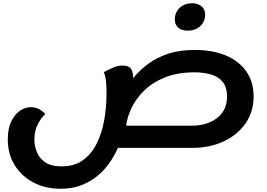

<svg xmlns="http://www.w3.org/2000/svg" viewBox="-20 -887 1646 1184"><path d="M353 277Q260 277 186.5 238.5Q113 200 70.5 131.5Q28 63 28 -28Q28 -95 49.5 -138.5Q71 -182 103 -204Q135 -226 168 -226Q204 -226 228.5 -210Q253 -194 259 -183Q237 -165 214.5 -123.5Q192 -82 192 -25Q192 11 206.5 49Q221 87 257.5 113Q294 139 360 139Q439 139 492 100.5Q545 62 577 -3Q609 -68 623 -148.5Q637 -229 637 -313Q637 -357 633 -390.5Q629 -424 620 -442Q655 -461 682 -472Q709 -483 737 -483Q774 -483 787.5 -463Q801 -443 801 -409Q801 -406 801 -405Q841 -454 893.5 -493Q946 -532 1016.5 -555.5Q1087 -579 1181 -579Q1292 -579 1373.5 -544.5Q1455 -510 1499.5 -445.5Q1544 -381 1544 -292Q1544 -199 1495 -127.5Q1446 -56 1360 -15.5Q1274 25 1165 25H707Q687 71 656 116Q625 161 581 197.5Q537 234 480.5 255.5Q424 277 353 277ZM1181 -441Q1074 -441 996.5 -409.5Q919 -378 868.5 -328Q818 -278 791 -221Q764 -164 758 -112H1165Q1224 -112 1273 -132.5Q1322 -153 1351 -193Q1380 -233 1380 -292Q1380 -350 1353 -382.5Q1326 -415 1280.5 -428Q1235 -441 1181 -441ZM1137 -698Q1100 -698 1079 -716.5Q1058 -735 1058 -766Q1058 -811 1088.5 -839Q1119 -867 1165 -867Q1201 -867 1223 -848Q1245 -829 1245 -798Q1245 -753 1214.5 -725.5Q1184 -698 1137 -698Z"/></svg>

Font: Lemonada SemiBold
Style: Regular
Weight: 600
Designer: Mohamed Gaber (Arabic), Eduardo Tunni (Latin)
Foundry: Kief Type Foundry
Version: Version 4.005; ttfautohint (v1.8.3)